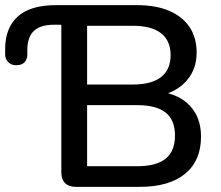

<svg xmlns="http://www.w3.org/2000/svg" viewBox="-20 -725 857 745"><path d="M274 0Q247 0 232.5 -14.5Q218 -29 218 -56V-629H189Q137 -629 111.5 -605Q86 -581 86 -530V-511Q86 -502 81.5 -492.5Q77 -483 67.5 -477.5Q58 -472 43 -472Q29 -472 19.5 -478Q10 -484 5 -493.5Q0 -503 0 -514V-534Q0 -617 49 -661Q98 -705 197 -705H512Q585 -705 636.5 -683Q688 -661 715.5 -620Q743 -579 743 -521Q743 -457 705 -413Q667 -369 602 -354V-369Q676 -359 718 -313.5Q760 -268 760 -195Q760 -101 698 -50.5Q636 0 523 0ZM318 -80H512Q587 -80 623 -109.5Q659 -139 659 -199Q659 -259 623 -288Q587 -317 512 -317H318ZM318 -397H495Q568 -397 605 -426Q642 -455 642 -511Q642 -567 605 -596Q568 -625 495 -625H318Z"/></svg>

Font: Nunito SemiBold
Style: Regular
Weight: 600
Designer: Vernon Adams
Foundry: Vernon Adams
Version: Version 3.602